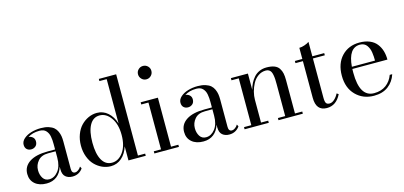

<svg xmlns="http://www.w3.org/2000/svg" viewBox="-67 -1208 3510 1667"><g transform="rotate(-15 1688.5 -375.0)"><path d="M267.6 -256.8H334.5V-304.7Q334.5 -324.7 333.3 -340.6Q332 -356.4 328.9 -373.8Q325.7 -391.1 319.3 -403.8Q313 -416.5 303.2 -427.2Q293.5 -438 278.6 -443.4Q263.7 -448.7 244.1 -448.7Q181.6 -448.7 139.6 -420.9Q161.1 -419.9 176.8 -405.8Q192.4 -391.6 192.4 -368.2Q192.4 -340.3 175.5 -325.7Q158.7 -311 135.7 -311Q111.8 -311 96.4 -325.4Q81.1 -339.8 81.1 -366.2Q81.1 -396 107.4 -419.7Q133.8 -443.4 174.8 -455.6Q215.8 -467.8 261.7 -467.8Q301.8 -467.8 331.3 -458.3Q360.8 -448.7 377.9 -433.8Q395 -418.9 405 -396.7Q415 -374.5 418.5 -353Q421.9 -331.5 421.9 -304.7V-58.6Q421.9 -19 452.1 -19Q465.3 -19 480.7 -30Q496.1 -41 504.9 -57.1L514.6 -39.1Q500.5 -17.1 476.6 -3.7Q452.6 9.8 421.4 9.8Q382.8 9.8 358.6 -11Q334.5 -31.7 334.5 -77.6V-101.6Q318.4 -48.8 281 -19.5Q243.7 9.8 188.5 9.8Q123.5 9.8 84.7 -23.4Q45.9 -56.6 45.9 -113.3Q45.9 -180.7 104 -218.8Q162.1 -256.8 267.6 -256.8ZM219.7 -19.5Q265.6 -19.5 300 -62.7Q334.5 -106 334.5 -183.1V-240.2H267.6Q207 -240.2 175.8 -203.9Q144.5 -167.5 144.5 -120.6Q144.5 -79.1 163.6 -49.3Q182.6 -19.5 219.7 -19.5Z M1080.6 -19.5V0H925.3V-126.5Q905.8 -64 864 -27.3Q822.3 9.3 765.6 9.3Q726.1 9.3 689.2 -7.3Q652.3 -23.9 623.3 -53.7Q594.2 -83.5 576.9 -129.4Q559.6 -175.3 559.6 -229.5Q559.6 -283.7 576.9 -329.8Q594.2 -376 623.3 -406Q652.3 -436 689.2 -452.9Q726.1 -469.7 765.6 -469.7Q822.3 -469.7 864 -432.6Q905.8 -395.5 925.3 -332.5V-730.5H859.9V-750H1015.6V-19.5ZM783.2 -442.4Q725.1 -442.4 693.8 -386.5Q662.6 -330.6 662.6 -229.5Q662.6 -128.4 693.8 -73Q725.1 -17.6 783.2 -17.6Q842.3 -17.6 883.8 -75Q925.3 -132.3 925.3 -229.5Q925.3 -326.7 883.5 -384.5Q841.8 -442.4 783.2 -442.4Z M1216.3 -657.5Q1198.7 -675.3 1198.7 -700.2Q1198.7 -725.1 1216.3 -742.4Q1233.9 -759.8 1258.8 -759.8Q1283.7 -759.8 1301.3 -742.4Q1318.8 -725.1 1318.8 -700.2Q1318.8 -675.3 1301.3 -657.5Q1283.7 -639.6 1258.8 -639.6Q1233.9 -639.6 1216.3 -657.5ZM1158.2 -19.5H1223.1V-440.4H1158.2V-460H1313V-19.5H1378.9V0H1158.2Z M1677.2 -256.8H1744.1V-304.7Q1744.1 -324.7 1742.9 -340.6Q1741.7 -356.4 1738.5 -373.8Q1735.4 -391.1 1729 -403.8Q1722.7 -416.5 1712.9 -427.2Q1703.1 -438 1688.2 -443.4Q1673.3 -448.7 1653.8 -448.7Q1591.3 -448.7 1549.3 -420.9Q1570.8 -419.9 1586.4 -405.8Q1602.1 -391.6 1602.1 -368.2Q1602.1 -340.3 1585.2 -325.7Q1568.4 -311 1545.4 -311Q1521.5 -311 1506.1 -325.4Q1490.7 -339.8 1490.7 -366.2Q1490.7 -396 1517.1 -419.7Q1543.5 -443.4 1584.5 -455.6Q1625.5 -467.8 1671.4 -467.8Q1711.4 -467.8 1741 -458.3Q1770.5 -448.7 1787.6 -433.8Q1804.7 -418.9 1814.7 -396.7Q1824.7 -374.5 1828.1 -353Q1831.5 -331.5 1831.5 -304.7V-58.6Q1831.5 -19 1861.8 -19Q1875 -19 1890.4 -30Q1905.8 -41 1914.6 -57.1L1924.3 -39.1Q1910.2 -17.1 1886.2 -3.7Q1862.3 9.8 1831.1 9.8Q1792.5 9.8 1768.3 -11Q1744.1 -31.7 1744.1 -77.6V-101.6Q1728 -48.8 1690.7 -19.5Q1653.3 9.8 1598.1 9.8Q1533.2 9.8 1494.4 -23.4Q1455.6 -56.6 1455.6 -113.3Q1455.6 -180.7 1513.7 -218.8Q1571.8 -256.8 1677.2 -256.8ZM1629.4 -19.5Q1675.3 -19.5 1709.7 -62.7Q1744.1 -106 1744.1 -183.1V-240.2H1677.2Q1616.7 -240.2 1585.4 -203.9Q1554.2 -167.5 1554.2 -120.6Q1554.2 -79.1 1573.2 -49.3Q1592.3 -19.5 1629.4 -19.5Z M1969.2 -19.5H2034.7V-440.4H1969.2V-460H2122.1V-314Q2130.4 -345.2 2143.6 -371.3Q2156.7 -397.5 2176.8 -420.4Q2196.8 -443.4 2226.1 -456.5Q2255.4 -469.7 2291 -469.7Q2333 -469.7 2360.8 -459Q2388.7 -448.2 2402.8 -426.5Q2417 -404.8 2422.1 -379.9Q2427.2 -355 2427.2 -319.3V-19.5H2492.7V0H2273.9V-19.5H2339.4V-304.7Q2339.4 -333 2338.4 -351.8Q2337.4 -370.6 2333.7 -389.9Q2330.1 -409.2 2323.7 -420.4Q2317.4 -431.6 2305.9 -438.5Q2294.4 -445.3 2278.3 -445.3Q2239.7 -445.3 2208.7 -423.1Q2177.7 -400.9 2159.4 -366.7Q2141.1 -332.5 2131.6 -295.7Q2122.1 -258.8 2122.1 -224.6V-19.5H2186.5V0H1969.2Z M2837.4 -83.5Q2793.5 6.8 2708.5 6.8Q2611.3 6.8 2611.3 -111.3V-440.4H2544.4V-460H2611.3V-560.1Q2632.8 -560.1 2659.2 -569.1Q2685.5 -578.1 2701.2 -589.8V-460H2808.1V-440.4H2701.2V-87.9Q2701.2 -51.8 2710 -38.6Q2718.8 -25.4 2740.7 -25.4Q2763.2 -25.4 2784.9 -45.2Q2806.6 -64.9 2821.3 -94.2Z M3331.1 -130.4Q3310.5 -66.4 3260 -28.3Q3209.5 9.8 3131.8 9.8Q3033.7 9.8 2969.2 -55.2Q2904.8 -120.1 2904.8 -230Q2904.8 -340.3 2966.3 -405Q3027.8 -469.7 3126 -469.7Q3178.7 -469.7 3217.8 -453.1Q3256.8 -436.5 3279.5 -407.2Q3302.2 -377.9 3313 -342Q3323.7 -306.2 3323.7 -263.7H3008.3Q3007.8 -252.4 3007.8 -230Q3007.8 -11.7 3137.7 -11.7Q3202.1 -11.7 3245.6 -43.9Q3289.1 -76.2 3308.6 -130.4ZM3126 -450.7Q3022.5 -450.7 3009.3 -283.2H3217.3Q3217.3 -302.7 3216.3 -318.8Q3215.3 -335 3212.4 -355.7Q3209.5 -376.5 3203.1 -392.1Q3196.8 -407.7 3187 -421.6Q3177.2 -435.5 3161.6 -443.1Q3146 -450.7 3126 -450.7Z"/></g></svg>

Font: Bodoni* 11pt
Style: Regular
Weight: 400
Version: Version 2.3